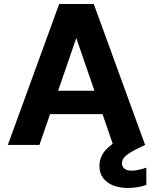

<svg xmlns="http://www.w3.org/2000/svg" viewBox="-20 -720 760 954"><path d="M19 0 274 -700H446L701 0H542L359 -531L176 0ZM131 -153 170 -269H538L576 -153ZM615 214Q576 214 544 202Q512 190 493 165.5Q474 141 474 104Q474 76 487.5 50Q501 24 534 -1Q567 -26 626 -50L669 -69L701 0L652 24Q616 43 601 58Q586 73 586 91Q586 108 598.5 118Q611 128 634 128Q649 128 668 124Q687 120 707 113V199Q687 206 663.5 210Q640 214 615 214Z"/></svg>

Font: DM Sans 24pt Black
Style: Regular
Weight: 900
Designer: Colophon Foundry, Jonny Pinhorn
Foundry: Colophon Foundry
Version: Version 4.004;gftools[0.9.30]